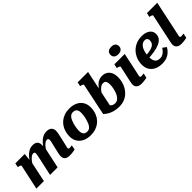

<svg xmlns="http://www.w3.org/2000/svg" viewBox="218 -1969 3169 3169"><g transform="rotate(-45 1803.0 -384.0)"><path d="M26 0H202L285 -392H278L294 -540H75L60 -468L69 -466Q86 -463 98 -458.5Q110 -454 116 -448Q122 -442 120 -433ZM888 -222 916 -345Q923 -375 927 -400Q931 -425 931 -447Q931 -478 917.5 -501.5Q904 -525 878 -538Q852 -551 814 -551Q759 -551 715.5 -526.5Q672 -502 634.5 -458.5Q597 -415 560 -358L566 -304Q595 -348 620.5 -380.5Q646 -413 670.5 -430.5Q695 -448 718 -448Q737 -448 744 -438Q751 -428 751 -411Q751 -399 748.5 -384Q746 -369 740 -347L713 -232Q703 -191 697.5 -165Q692 -139 689.5 -122Q687 -105 687 -91Q687 -59 701 -37.5Q715 -16 740.5 -5.5Q766 5 800 5Q825 5 847.5 3Q870 1 891 -3Q912 -7 929 -10L945 -91Q939 -91 929.5 -89.5Q920 -88 910 -87Q900 -86 889 -86Q876 -86 869.5 -91Q863 -96 863 -108Q863 -115 866 -129Q869 -143 874.5 -165.5Q880 -188 888 -222ZM346 0H522L595 -337Q596 -346 597.5 -362Q599 -378 599.5 -396Q600 -414 600.5 -428.5Q601 -443 601 -450Q601 -481 589 -503.5Q577 -526 553 -538.5Q529 -551 492 -551Q437 -551 394 -526.5Q351 -502 314.5 -459Q278 -416 241 -358L246 -304Q275 -348 301 -380.5Q327 -413 351.5 -430.5Q376 -448 400 -448Q419 -448 425.5 -439Q432 -430 432 -414Q432 -403 429.5 -387Q427 -371 422 -349Z M1413 -219Q1421 -244 1425.5 -268.5Q1430 -293 1432.5 -317Q1435 -341 1435 -362Q1435 -395 1425.5 -418.5Q1416 -442 1396.5 -454.5Q1377 -467 1344 -467Q1319 -467 1299 -455.5Q1279 -444 1264 -423Q1249 -402 1238 -375Q1227 -348 1218 -318Q1212 -293 1207 -268.5Q1202 -244 1199.5 -220.5Q1197 -197 1197 -175Q1197 -142 1206.5 -118.5Q1216 -95 1236 -82.5Q1256 -70 1288 -70Q1313 -70 1333 -81.5Q1353 -93 1368 -114Q1383 -135 1394 -162Q1405 -189 1413 -219ZM1021 -222Q1021 -273 1034 -321.5Q1047 -370 1073 -411.5Q1099 -453 1137.5 -484Q1176 -515 1228 -533Q1280 -551 1345 -551Q1425 -551 1484.5 -522.5Q1544 -494 1577 -441.5Q1610 -389 1610 -315Q1610 -264 1597.5 -215.5Q1585 -167 1559 -125.5Q1533 -84 1494.5 -53Q1456 -22 1404 -4Q1352 14 1287 14Q1208 14 1148 -14.5Q1088 -43 1054.5 -95.5Q1021 -148 1021 -222Z M1945 -75Q1977 -75 2002 -93Q2027 -111 2046 -141.5Q2065 -172 2077 -209Q2089 -246 2095.5 -284.5Q2102 -323 2102 -356Q2102 -389 2095 -410.5Q2088 -432 2073 -442.5Q2058 -453 2034 -453Q2005 -453 1980 -437Q1955 -421 1928.5 -389Q1902 -357 1868 -308L1859 -339Q1896 -405 1932.5 -452Q1969 -499 2011.5 -524.5Q2054 -550 2106 -550Q2161 -550 2200 -525.5Q2239 -501 2260 -455.5Q2281 -410 2281 -345Q2281 -292 2267.5 -240.5Q2254 -189 2227.5 -143.5Q2201 -98 2161.5 -62.5Q2122 -27 2069.5 -7Q2017 13 1952 13Q1886 13 1833 -2Q1780 -17 1741 -41Q1702 -65 1676 -91L1793 -651Q1795 -659 1789 -665Q1783 -671 1771 -675.5Q1759 -680 1742 -683L1733 -685L1748 -758H1991L1847 -71Q1837 -81 1831 -92Q1825 -103 1823 -115Q1821 -127 1823.5 -139Q1826 -151 1833 -163Q1840 -139 1854 -118.5Q1868 -98 1890 -86.5Q1912 -75 1945 -75Z M2362 -91Q2362 -105 2365 -122Q2368 -139 2373.5 -165Q2379 -191 2388 -232L2432 -433Q2434 -442 2428 -448Q2422 -454 2410 -458.5Q2398 -463 2381 -466L2371 -468L2387 -540H2629L2561 -222Q2554 -188 2548.5 -165.5Q2543 -143 2540.5 -129Q2538 -115 2538 -108Q2538 -96 2544.5 -91Q2551 -86 2565 -86Q2576 -86 2586 -87Q2596 -88 2605.5 -89.5Q2615 -91 2622 -91L2605 -10Q2588 -6 2568 -3Q2548 0 2525 2.5Q2502 5 2478 5Q2443 5 2417 -6Q2391 -17 2376.5 -38.5Q2362 -60 2362 -91ZM2452 -695Q2452 -737 2479.5 -759.5Q2507 -782 2555 -782Q2601 -782 2627.5 -760.5Q2654 -739 2654 -699Q2654 -657 2626.5 -634Q2599 -611 2551 -611Q2505 -611 2478.5 -632.5Q2452 -654 2452 -695Z M2959 13Q2879 13 2821.5 -14.5Q2764 -42 2733 -93.5Q2702 -145 2702 -215Q2702 -281 2725 -341.5Q2748 -402 2791 -449Q2834 -496 2895.5 -523.5Q2957 -551 3033 -551Q3099 -551 3142.5 -531.5Q3186 -512 3207.5 -480Q3229 -448 3229 -407Q3229 -357 3202 -320.5Q3175 -284 3122 -260Q3069 -236 2992 -223.5Q2915 -211 2815 -208L2819 -272Q2889 -274 2939 -282.5Q2989 -291 3020 -306.5Q3051 -322 3066 -346.5Q3081 -371 3081 -405Q3081 -425 3074.5 -439Q3068 -453 3054 -460.5Q3040 -468 3018 -468Q2986 -468 2959.5 -449Q2933 -430 2914.5 -396Q2896 -362 2886 -316.5Q2876 -271 2876 -217Q2876 -167 2889 -135.5Q2902 -104 2927.5 -89.5Q2953 -75 2991 -75Q3026 -75 3053 -89Q3080 -103 3101 -126Q3122 -149 3138 -175L3202 -129Q3179 -87 3144.5 -54.5Q3110 -22 3064 -4.5Q3018 13 2959 13Z M3409 -651Q3412 -659 3406 -665Q3400 -671 3388 -675.5Q3376 -680 3358 -683L3349 -685L3365 -758H3606L3492 -222Q3485 -188 3479.5 -165.5Q3474 -143 3471.5 -129Q3469 -115 3469 -108Q3469 -96 3475.5 -91Q3482 -86 3496 -86Q3507 -86 3517 -87Q3527 -88 3536.5 -89.5Q3546 -91 3553 -91L3536 -10Q3520 -6 3499.5 -3Q3479 0 3456.5 2.5Q3434 5 3409 5Q3375 5 3349 -6Q3323 -17 3308.5 -38.5Q3294 -60 3294 -91Q3294 -105 3297 -122Q3300 -139 3305.5 -165Q3311 -191 3320 -232Z"/></g></svg>

Font: Roboto Serif
Style: Bold Italic
Weight: 700
Italic angle: -10°
Designer: Greg Gazdowicz
Foundry: Commercial Type
Version: Version 1.008